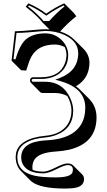

<svg xmlns="http://www.w3.org/2000/svg" viewBox="-20 -832 638 1141"><path d="M312.5 68.4Q206.5 74.7 181.6 121.6Q172.9 139.2 172.4 160.6Q172.4 170.4 174.3 178.2Q203.1 188 238.8 188Q262.7 188 316.9 160.6Q358.9 139.2 382.8 139.2Q402.3 140.1 413.6 149.9L470.2 206.5Q479 216.8 479.5 231.4Q479.5 271.5 433.6 282.7Q408.2 288.6 368.7 288.6Q217.3 288.6 166 245.6Q162.1 242.2 159.7 239.7L103.5 183.1Q73.7 151.9 73.2 101.1Q73.2 18.1 179.2 -12.7Q210.4 -21.5 248 -24.9Q345.7 -33.2 385.3 -98.1Q404.8 -131.8 404.8 -175.8Q404.3 -218.8 379.9 -261.2Q347.2 -279.3 305.7 -279.3H232.4Q224.1 -279.8 219.2 -284.2L163.1 -340.8Q158.7 -346.7 158.2 -354Q159.7 -371.6 175.8 -373H223.1Q335 -373 366.2 -457Q374.5 -481 375 -505.9Q374.5 -530.8 364.3 -552.7Q335.4 -567.4 305.7 -567.4Q205.6 -567.4 165.5 -493.7Q151.9 -467.8 135.7 -412.6L105.5 -414.6L48.8 -471.2L68.8 -646Q103 -646 203.1 -655.8Q229.5 -658.2 251 -658.2Q263.2 -658.2 273.9 -657.2L233.9 -696.8Q219.2 -714.8 202.6 -731.9Q174.3 -759.8 132.8 -792L148.9 -812Q209.5 -785.6 254.9 -751Q312 -791 361.8 -812L418.5 -755.4L433.6 -735.4Q385.3 -698.2 337.4 -645Q389.2 -628.4 419.9 -597.7L476.6 -541.5Q511.2 -505.9 511.7 -459.5Q510.7 -365.2 431.2 -319.3Q444.3 -310.1 454.1 -300.3L510.7 -243.7Q553.2 -199.7 553.7 -135.3Q553.7 18.6 391.1 57.6Q354.5 65.9 312.5 68.4ZM238.8 -707H272.5Q318.8 -758.8 363.3 -793.9L358.9 -799.8Q312.5 -779.3 260.7 -742.7L254.9 -738.8L249 -743.2Q205.6 -775.4 151.9 -799.8L147 -793.5Q204.6 -748 238.8 -707ZM255.4 2Q445.3 -7.8 480 -135.3Q486.8 -162.1 486.8 -191.9Q486.8 -306.2 342.8 -348.6Q339.8 -349.6 337.4 -350.6L308.1 -358.4L336.4 -369.1Q444.3 -411.1 444.8 -516.1Q444.8 -586.9 361.8 -625Q310.5 -647.9 251 -647.9Q239.3 -647.9 147.5 -639.6Q112.8 -636.7 78.1 -636.2L60.1 -480.5L71.8 -479.5Q97.2 -564 131.8 -596.2Q174.8 -633.8 249 -633.8Q311 -633.8 354 -585.9Q384.8 -549.8 385.3 -505.9Q385.3 -434.1 330.6 -393.6Q288.1 -363.3 223.1 -362.8H175.8Q168.5 -360.8 168 -354Q169.9 -346.7 175.8 -346.2H249Q350.1 -346.2 395 -253.9Q414.6 -213.4 415 -175.8Q415 -66.9 311 -28.8Q281.2 -18.1 249 -15.1Q113.3 -3.4 87.9 70.3Q83 85.4 83 101.1Q83 189.9 186.5 212.4Q232.4 222.2 312 222.2Q401.4 222.2 411.1 190.9Q413.1 183.6 413.1 174.8Q411.6 149.4 382.8 148.9Q363.3 148.9 312.5 174.8Q267.1 197.3 238.8 198.2Q146.5 198.2 116.7 146.5Q106.4 127.4 106 104Q106 12.2 246.1 2.4Q250.5 2.4 255.4 2Z"/></svg>

Font: Linux Biolinum Shadow O
Style: Regular
Weight: 400
Designer: Philipp H. Poll
Foundry: Philipp H. Poll
Version: Version 1.0.4